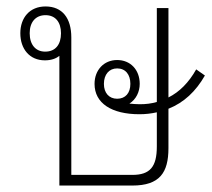

<svg xmlns="http://www.w3.org/2000/svg" viewBox="-20 -575 657 595"><path d="M412 -221C431 -221 449 -223 466 -227V-121C466 -58 445 -33 390 -33H201V-459C201 -519 173 -555 121 -555C72 -555 43 -520 43 -472C43 -423 72 -388 119 -388C138 -388 153 -393 164 -402V0H390C475 0 502 -40 502 -116V-238C550 -257 587 -292 615 -341L588 -360C565 -319 536 -290 502 -273V-550H466V-259C449 -254 432 -252 413 -252C402 -252 391 -253 381 -254C402 -267 413 -291 413 -315C413 -359 384 -389 343 -389C302 -389 273 -358 273 -315C273 -255 326 -221 412 -221ZM120 -415C90 -415 72 -437 72 -472C72 -506 90 -528 121 -528C152 -528 169 -506 169 -472C169 -437 152 -415 120 -415ZM343 -269C318 -269 302 -287 302 -315C302 -344 318 -363 343 -363C369 -363 384 -344 384 -315C384 -287 369 -269 343 -269Z"/></svg>

Font: Noto Sans Thai Looped SemiCondensed ExtraLight
Style: Regular
Weight: 200
Width: 4
Designer: Sasikarn Vongin, Ben Mitchell
Foundry: The Fontpad Ltd
Version: Version 1.001